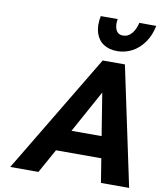

<svg xmlns="http://www.w3.org/2000/svg" viewBox="-98 -1002 910 1080"><g transform="rotate(10 357.0 -462.0)"><path d="M443 -680H570L714 0H553L531 -137H272L196 0H35ZM511 -260 472 -502 339 -260ZM513 -746Q468 -746 436 -766.5Q404 -787 391 -827.5Q378 -868 389 -924H486Q479 -889 490 -863.5Q501 -838 531 -838Q561 -838 581.5 -863.5Q602 -889 609 -924H706Q695 -868 666 -827.5Q637 -787 597.5 -766.5Q558 -746 513 -746Z"/></g></svg>

Font: Teachers[wght] Italic
Style: Regular
Weight: 400
Designer: Alfredo Marco Pradil & Chank Diesel
Version: Version 1.000;Glyphs 3.1.2 (3151)